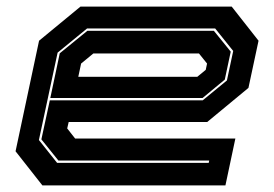

<svg xmlns="http://www.w3.org/2000/svg" viewBox="-20 -560 828 580"><path d="M680 -540 761 -437 730.5 -294.5 606 -191.5H187.5L183 -172L207 -141.5H691L661 0H108L27 -103L98 -437L223 -540ZM630 -474H243L154 -401L97.5 -137L152.5 -68H610.5L612 -75H156.5L105 -139L130.5 -257H592.5L665.5 -317L684.5 -406ZM626 -467 677 -404 659 -319.5 592 -264H132L160.5 -399L244 -467ZM581 -398.5H262L225 -368L216.5 -328H576L601.5 -349L605.5 -368Z"/></svg>

Font: Tourney Expanded ExtraBold
Style: Italic
Weight: 800
Width: 7
Italic angle: -12°
Designer: Tyler Finck
Foundry: Etcetera Type Co
Version: Version 1.010; ttfautohint (v1.8.3)